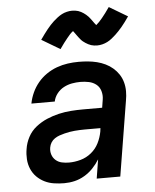

<svg xmlns="http://www.w3.org/2000/svg" viewBox="-55 -821 709 876"><g transform="rotate(-5 300.0 -383.5)"><path d="M204 8Q181 8 157.5 4.5Q134 1 114 -9Q94 -19 78.5 -34.5Q63 -50 54 -71Q45 -92 43.5 -115.5Q42 -139 46 -162Q50 -190 64 -216.5Q78 -243 101.5 -261.5Q125 -280 152 -291.5Q179 -303 207 -309.5Q235 -316 263 -318Q291 -320 318 -320H406L412 -358Q415 -377 409.5 -396Q404 -415 389.5 -426.5Q375 -438 356 -442Q337 -446 317 -446Q298 -446 278.5 -442.5Q259 -439 241 -429.5Q223 -420 210 -403.5Q197 -387 193 -367H86Q91 -393 102 -417Q113 -441 130 -461.5Q147 -482 169.5 -497.5Q192 -513 217 -522Q242 -531 267 -534.5Q292 -538 317 -538Q339 -538 360 -536Q381 -534 401 -529Q421 -524 439.5 -515Q458 -506 473 -493Q488 -480 499 -463.5Q510 -447 515.5 -427Q521 -407 521 -385.5Q521 -364 517 -343L461 0H353L367 -87Q354 -66 336.5 -47.5Q319 -29 297 -16Q275 -3 251.5 2.5Q228 8 204 8Q204 8 204 8Q204 8 204 8ZM234 -84Q260 -84 287 -91.5Q314 -99 336 -117Q358 -135 370.5 -160Q383 -185 388 -212L390 -228H318Q307 -228 295 -227.5Q283 -227 271.5 -226Q260 -225 248.5 -223Q237 -221 225 -218Q213 -215 201.5 -211Q190 -207 179.5 -200Q169 -193 162.5 -182.5Q156 -172 154 -160Q151 -143 156 -127.5Q161 -112 173 -101.5Q185 -91 201 -87.5Q217 -84 234 -84ZM240 -603 156 -653Q165 -666 173.5 -677.5Q182 -689 190 -699Q198 -709 205.5 -717Q213 -725 221 -732.5Q229 -740 239.5 -748Q250 -756 260.5 -761.5Q271 -767 283.5 -770Q296 -773 307 -773Q315 -773 322 -772Q329 -771 335.5 -769Q342 -767 348.5 -763.5Q355 -760 360 -756.5Q365 -753 370.5 -748.5Q376 -744 381 -738.5Q386 -733 389.5 -728Q393 -723 396.5 -718.5Q400 -714 404 -708Q408 -702 412 -698Q419 -704 426 -711Q433 -718 440.5 -727.5Q448 -737 457 -748.5Q466 -760 476 -775L560 -725Q551 -712 542.5 -700.5Q534 -689 526 -679.5Q518 -670 510 -661.5Q502 -653 494.5 -646Q487 -639 476.5 -630.5Q466 -622 455 -616.5Q444 -611 432 -608Q420 -605 408 -605Q401 -605 394 -606Q387 -607 380.5 -609Q374 -611 367.5 -614.5Q361 -618 355.5 -621.5Q350 -625 344.5 -629.5Q339 -634 334.5 -639.5Q330 -645 326 -650Q322 -655 319 -659.5Q316 -664 311.5 -670Q307 -676 304 -680Q296 -674 289.5 -667Q283 -660 275.5 -650.5Q268 -641 259 -629.5Q250 -618 240 -603Z"/></g></svg>

Font: Iosevka Curly SmBdExObl
Style: Regular
Weight: 600
Width: 7
Italic angle: -9°
Monospace: yes
Designer: Belleve Invis
Foundry: Belleve Invis
Version: Version 11.1.0; ttfautohint (v1.8.3)